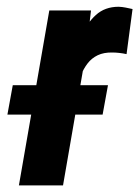

<svg xmlns="http://www.w3.org/2000/svg" viewBox="-20 -560 420 580"><path d="M240.2 -403.3 170.4 0H37.1L128.9 -528.3H254.9ZM380.4 -532.7 362.3 -396.5Q351.6 -398.9 340.6 -400.1Q329.6 -401.4 319.3 -401.4Q293.5 -401.9 275.1 -393.1Q256.8 -384.3 244.6 -368.4Q232.4 -352.5 224.4 -332.5Q216.3 -312.5 211.9 -291L188.5 -300.8Q192.4 -331.5 200.9 -372.6Q209.5 -413.6 225.8 -451.7Q242.2 -489.7 269.5 -514.6Q296.9 -539.6 338.4 -539.6Q349.6 -539.1 359.6 -537.1Q369.6 -535.2 380.4 -532.7ZM306.2 -302.7 290 -213.9H2.4L18.6 -302.7Z"/></svg>

Font: Roboto Condensed
Style: Bold Italic
Weight: 700
Italic angle: -12°
Designer: Christian Robertson
Foundry: Google
Version: Version 3.0